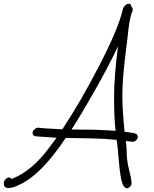

<svg xmlns="http://www.w3.org/2000/svg" viewBox="-98 -997 820 1020"><path d="M545 -48Q538 -84 532 -154Q530 -172 528 -204L524 -240L521 -254Q448 -261 387 -262Q341 -262 251 -264Q122 -70 8 -17Q-30 2 -52 2Q-78 2 -78 -23Q-78 -35 -69 -44.5Q-60 -54 -51 -54Q-42 -54 -36 -46L-35 -47Q70 -87 162 -211Q165 -215 185 -242Q195 -253 202 -265Q150 -268 89 -273Q75 -278 75 -289Q75 -299 83.5 -308Q92 -317 103 -319Q128 -315 233 -310Q329 -454 431 -651.5Q533 -849 556 -953Q560 -963 569 -970Q578 -977 586 -977Q599 -977 600 -962Q607 -955 607 -945Q607 -935 601 -929Q589 -884 585 -847Q578 -780 566 -687Q552 -566 552 -490Q552 -411 564 -297Q623 -290 629 -284Q634 -276 634 -269Q634 -260 624.5 -251.5Q615 -243 605 -244L587 -246Q577 -248 571 -248V-243Q571 -236 573 -228Q574 -220 574 -211.5Q574 -203 575 -194Q575 -155 582 -121Q585 -104 594 -69Q601 -37 601 -24Q601 -14 593 -5.5Q585 3 575 3Q557 3 545 -48ZM508 -479Q508 -592 529 -751Q475 -638 404 -513Q333 -388 282 -309L400 -308Q459 -306 516 -302Q508 -371 508 -479Z"/></svg>

Font: Bad Script
Style: Regular
Weight: 400
Italic angle: -10°
Designer: Roman Shchyukin (Gaslight Type Foundry), Cyreal (Charset Expansion)
Foundry: Gaslight
Version: Version 2.000